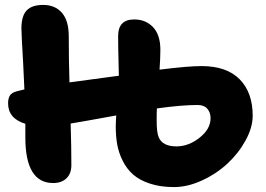

<svg xmlns="http://www.w3.org/2000/svg" viewBox="-20 -759 1093 788"><path d="M198.2 -7.8Q84 -7.8 84 -194.8V-251Q13.2 -272.5 13.2 -335Q13.2 -355 20.5 -366.7Q27.8 -378.4 46.9 -383.8Q52.2 -385.3 80.1 -392.1Q78.1 -442.9 75 -500.5Q71.8 -558.1 69.8 -593.3Q67.9 -628.4 67.9 -642.1Q67.9 -693.4 89.4 -716.1Q110.8 -738.8 157.2 -738.8Q205.6 -738.8 233.9 -706.8Q262.2 -674.8 262.2 -609.9Q262.2 -512.7 265.1 -420.9Q424.8 -441.9 467.8 -448.2Q467.3 -467.8 466.6 -501Q465.8 -534.2 465.3 -561Q464.8 -587.9 464.8 -610.8Q464.8 -679.2 530.8 -679.2Q578.1 -679.2 608.2 -647.5Q638.2 -615.7 638.2 -554.2Q638.2 -523.4 634.8 -473.1Q751 -487.8 807.1 -487.8Q910.2 -487.8 963.6 -433.6Q1017.1 -379.4 1017.1 -284.2Q1017.1 -235.8 988 -182.9Q959 -129.9 913.8 -87.9Q868.7 -45.9 809.3 -18.6Q750 8.8 693.8 8.8Q638.2 8.8 595.5 -5.4Q552.7 -19.5 526.6 -42.5Q500.5 -65.4 483.9 -98.4Q467.3 -131.3 461.2 -165.3Q455.1 -199.2 455.1 -238.8Q455.1 -254.9 457 -285.2Q315.4 -259.3 270 -252Q272.9 -157.2 272.9 -81.1Q272.9 -46.9 252.9 -27.3Q232.9 -7.8 198.2 -7.8ZM623 -276.9Q623 -273.9 623 -267.6Q622.6 -215.8 631.3 -195.8Q647 -158.2 704.1 -158.2Q753.9 -158.2 799.1 -193.8Q844.2 -229.5 844.2 -273.9Q844.2 -297.4 830.8 -312.7Q817.4 -328.1 791 -328.1Q725.6 -328.1 624 -314Q623 -299.8 623 -276.9Z"/></svg>

Font: Shantell Sans Irregular
Style: Regular
Weight: 800
Designer: Stephen Nixon, Anya Danilova, Shantell Martin
Foundry: Arrow Type
Version: Version 1.006;[9816181b4]